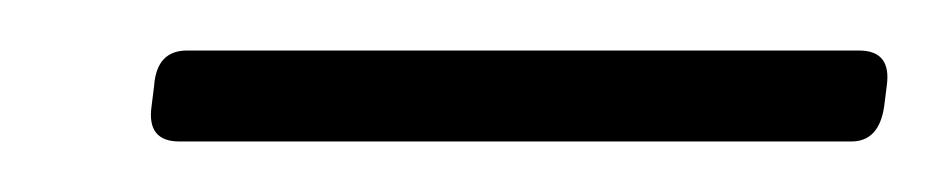

<svg xmlns="http://www.w3.org/2000/svg" viewBox="-20 -685 371 76"><path d="M51 -629Q38 -629 40 -643L41 -651Q42 -665 54 -665H320Q333 -665 331 -651L330 -643Q328 -629 317 -629Z"/></svg>

Font: Asap Expanded Expanded Thin
Style: Italic
Weight: 100
Width: 7
Italic angle: -6°
Designer: Pablo Cosgaya
Foundry: Omnibus-Type
Version: Version 3.001; ttfautohint (v1.8.4.7-5d5b)